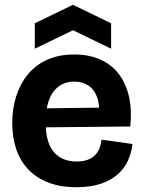

<svg xmlns="http://www.w3.org/2000/svg" viewBox="-20 -766 599 800"><path d="M299 14Q231 14 181 -5.5Q131 -25 97.5 -60.5Q64 -96 47.5 -145Q31 -194 31 -253Q31 -313 47.5 -365Q64 -417 96 -456Q128 -495 176.5 -517Q225 -539 289 -539Q351 -539 398 -518Q445 -497 475 -457.5Q505 -418 517.5 -363Q530 -308 523 -239L123 -235V-314L428 -318L391 -275Q397 -325 385.5 -358.5Q374 -392 349 -409Q324 -426 290 -426Q251 -426 224 -405.5Q197 -385 183.5 -347.5Q170 -310 170 -257Q170 -173 204 -133Q238 -93 299 -93Q327 -93 346 -100.5Q365 -108 377 -120.5Q389 -133 395 -149.5Q401 -166 403 -184L532 -166Q528 -130 513.5 -97.5Q499 -65 471 -40Q443 -15 400.5 -0.5Q358 14 299 14ZM125 -563V-669L284 -746L443 -669V-563L284 -640Z"/></svg>

Font: Bricolage Grotesque 28pt
Style: Bold
Weight: 700
Designer: Mathieu Triay
Foundry: Atelier Triay
Version: Version 1.000;gftools[0.9.30]